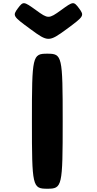

<svg xmlns="http://www.w3.org/2000/svg" viewBox="-20 -1153 592 1173"><path d="M89 -1102C56 -1057 58 -1054 166 -975C273 -896 279 -896 387 -975C494 -1054 496 -1057 463 -1102C430 -1146 427 -1145 353 -1091C278 -1037 274 -1037 200 -1091C125 -1145 122 -1146 89 -1102ZM269 -825C178 -825 175 -813 175 -413C175 -12 178 0 269 0C360 0 363 -12 363 -413C363 -813 360 -825 269 -825Z"/></svg>

Font: Hussar Print
Style: Bold
Weight: 700
Foundry: Cannot Into Space Fonts
Version: Version 2.00